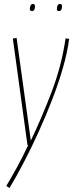

<svg xmlns="http://www.w3.org/2000/svg" viewBox="-20 -732 370 972"><path d="M312 -538 330 -535Q321 -466 298.5 -388Q276 -310 244.5 -228.5Q213 -147 176.5 -66.5Q140 14 102 87Q64 160 28 220L12 209Q38 166 66.5 114Q95 62 123 2H119L45 -537L64 -540L136 -20Q192 -137 242 -268.5Q292 -400 312 -538ZM278 -676Q268 -676 268 -686Q268 -697 271.5 -704.5Q275 -712 283 -712Q294 -712 294 -700Q294 -676 278 -676ZM142 -676Q131 -676 131 -686Q131 -695 134.5 -703.5Q138 -712 147 -712Q157 -712 157 -700Q157 -676 142 -676Z"/></svg>

Font: Georama SemiCondensed Thin
Style: Italic
Weight: 100
Width: 4
Italic angle: -9°
Designer: Jean-Baptiste Levee
Foundry: Production Type
Version: Version 1.000